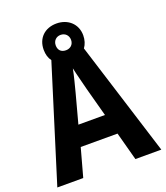

<svg xmlns="http://www.w3.org/2000/svg" viewBox="-157 -986 944 1093"><g transform="rotate(-20 315.0 -439.5)"><path d="M473 0H630L413 -692C427 -711 435 -736 435 -764C435 -833 383 -879 314 -879C243 -879 195 -833 195 -763C195 -735 202 -711 216 -693L0 0H157L204 -171H427ZM314 -717C284 -717 268 -735 268 -763C268 -791 288 -810 314 -810C341 -810 361 -791 361 -763C361 -735 341 -717 314 -717ZM349 -469 396 -295H235L282 -470C290 -501 308 -569 315 -607C323 -568 340 -507 349 -469Z"/></g></svg>

Font: Noto Sans Myanmar SemiCondensed
Style: Bold
Weight: 700
Width: 4
Designer: Monotype Design Team
Foundry: Monotype Imaging Inc.
Version: Version 2.107